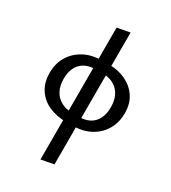

<svg xmlns="http://www.w3.org/2000/svg" viewBox="-226 -780 1053 1183"><g transform="rotate(30 301.0 -188.5)"><path d="M256 289V-649L346 -666V272ZM279 10Q210 10 155.5 -14Q101 -38 69.5 -86Q38 -134 38 -203Q38 -268 68 -318.5Q98 -369 152 -398.5Q206 -428 279 -429V-362Q224 -362 191.5 -341.5Q159 -321 145 -288Q131 -255 131 -214Q131 -166 149 -131Q167 -96 200.5 -77Q234 -58 279 -57ZM330 10V-57Q374 -57 405.5 -74Q437 -91 454 -124.5Q471 -158 471 -206Q471 -254 454 -288Q437 -322 405.5 -341Q374 -360 330 -362V-429Q395 -429 448 -404Q501 -379 532.5 -332Q564 -285 564 -217Q564 -153 535 -102Q506 -51 453.5 -21.5Q401 8 330 10Z"/></g></svg>

Font: Ysabeau Infant SemiBold
Style: Regular
Weight: 600
Designer: Christian Thalmann (Catharsis Fonts)
Version: Version 2.002; featfreeze: ss01,ss02,lnum